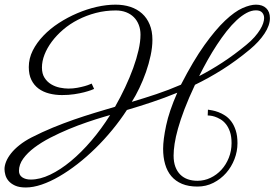

<svg xmlns="http://www.w3.org/2000/svg" viewBox="-47 -765 1203 841"><path d="M863.8 -284.7Q870.6 -283.7 882.8 -281.5Q895 -279.3 909.4 -273.9Q923.8 -268.6 938.7 -259Q953.6 -249.5 965.8 -233.4Q978 -217.3 985.6 -193.8Q993.2 -170.4 993.2 -137.7Q993.2 -102.1 980 -67.9Q966.8 -33.7 943.4 -7.1Q919.9 19.5 887.7 35.9Q855.5 52.2 817.9 52.2Q778.8 52.2 750.2 40.3Q721.7 28.3 703.4 6.6Q685.1 -15.1 676.3 -45.7Q667.5 -76.2 667.5 -113.3Q667.5 -152.8 680.7 -215.3Q693.8 -277.8 729.5 -358.9Q673.3 -335.9 618.4 -317.6Q563.5 -299.3 508.8 -283.2Q480 -238.8 444.8 -196Q409.7 -153.3 371.3 -115.7Q333 -78.1 292.5 -46.6Q252 -15.1 212.4 7.8Q172.9 30.8 135.5 43.5Q98.1 56.2 65.9 56.2Q37.1 56.2 19 47.9Q1 39.6 -9.3 27.6Q-19.5 15.6 -23.4 1.5Q-27.3 -12.7 -27.3 -24.4Q-27.3 -39.1 -20.3 -56.9Q-13.2 -74.7 1.5 -93.3Q16.1 -111.8 38.6 -129.6Q61 -147.5 91.3 -163.1Q138.2 -187 184.6 -206.1Q231 -225.1 276.6 -241Q322.3 -256.8 367.2 -270.5Q412.1 -284.2 457 -297.4Q481 -339.4 501.2 -382.6Q521.5 -425.8 536.4 -466.8Q551.3 -507.8 559.8 -545.2Q568.4 -582.5 568.4 -613.3Q568.4 -636.7 560.8 -656.2Q553.2 -675.8 539.3 -689.7Q525.4 -703.6 505.4 -711.4Q485.4 -719.2 460.4 -719.2Q414.6 -719.2 372.8 -708.3Q331.1 -697.3 294.9 -678.7Q258.8 -660.2 229.7 -635.3Q200.7 -610.4 179.9 -582.5Q159.2 -554.7 147.9 -525.6Q136.7 -496.6 136.7 -469.2Q136.7 -441.9 148.2 -424.1Q159.7 -406.2 177.2 -395.8Q194.8 -385.3 215.1 -381.1Q235.4 -377 252.9 -377Q272.9 -377 291.3 -380.4Q309.6 -383.8 323.5 -387.7Q337.4 -391.6 345.9 -395.3Q354.5 -398.9 354.5 -398.9L365.2 -375.5Q362.8 -374 351.3 -369.9Q339.8 -365.7 321.3 -360.8Q302.7 -356 278.1 -352.3Q253.4 -348.6 224.6 -348.6Q194.8 -348.6 168.2 -355.5Q141.6 -362.3 121.8 -377Q102.1 -391.6 90.6 -414.8Q79.1 -438 79.1 -471.2Q79.1 -508.8 96.4 -543.5Q113.8 -578.1 143.1 -608.6Q172.4 -639.2 210.7 -664.1Q249 -689 291.3 -707Q333.5 -725.1 376.7 -734.9Q419.9 -744.6 459 -744.6Q494.6 -744.6 524.2 -734.9Q553.7 -725.1 575.2 -705.8Q596.7 -686.5 608.6 -657.7Q620.6 -628.9 620.6 -590.8Q620.6 -558.6 612.8 -522Q605 -485.4 592.3 -449.2Q579.6 -413.1 563.5 -379.4Q547.4 -345.7 530.3 -318.8Q585 -335 638.2 -352.8Q691.4 -370.6 745.6 -394Q799.8 -499.5 848.6 -567.6Q897.5 -635.7 939.2 -675Q981 -714.4 1015.1 -729.5Q1049.3 -744.6 1074.2 -744.6Q1103 -744.6 1119.1 -729Q1135.3 -713.4 1135.3 -685.5Q1135.3 -653.8 1111.6 -617.9Q1087.9 -582 1047.4 -548.3Q986.8 -498 927.2 -460.4Q867.7 -422.9 807.1 -393.6Q779.3 -334.5 761.2 -287.1Q743.2 -239.7 732.7 -202.1Q722.2 -164.6 717.8 -135.3Q713.4 -106 713.4 -83.5Q713.4 -55.2 721.2 -34.4Q729 -13.7 742.9 0Q756.8 13.7 775.9 20.3Q794.9 26.9 817.9 26.9Q848.1 26.9 875.2 13.9Q902.3 1 922.9 -21.5Q943.4 -43.9 955.3 -74Q967.3 -104 967.3 -138.2Q967.3 -167.5 960.2 -188Q953.1 -208.5 942.1 -221.9Q931.2 -235.4 918 -242.9Q904.8 -250.5 893.3 -254.2Q881.8 -257.8 873.3 -258.5Q864.7 -259.3 862.8 -259.3ZM87.9 21.5Q127.9 21.5 172.9 0Q217.8 -21.5 263.4 -59.3Q309.1 -97.2 353.3 -148.9Q397.5 -200.7 435.5 -261.2L405.3 -252.4Q374 -243.2 334.5 -229.7Q294.9 -216.3 253.9 -199.2Q212.9 -182.1 173.6 -161.9Q134.3 -141.6 103.8 -118.7Q73.2 -95.7 54.7 -70.1Q36.1 -44.4 36.1 -16.6Q36.1 2 50.5 11.7Q64.9 21.5 87.9 21.5ZM825.2 -431.6Q876.5 -458 927.7 -491.5Q979 -524.9 1031.7 -568.4Q1053.2 -585.9 1068.1 -603Q1083 -620.1 1092.3 -635.3Q1101.6 -650.4 1105.7 -663.3Q1109.9 -676.3 1109.9 -686Q1109.9 -700.2 1101.3 -710Q1092.8 -719.7 1074.2 -719.7Q1054.2 -719.7 1033 -708.3Q1011.7 -696.8 989.7 -676.5Q967.8 -656.2 946 -628.7Q924.3 -601.1 903.3 -569.1Q882.3 -537.1 862.5 -502Q842.8 -466.8 825.2 -431.6Z"/></svg>

Font: Parisienne
Style: Regular
Weight: 400
Designer: Astigmatic (AOETI)
Foundry: Astigmatic (AOETI)
Version: Version 1.000